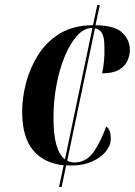

<svg xmlns="http://www.w3.org/2000/svg" viewBox="-20 -734 530 754"><path d="M212 0 230 -85Q152 -93 109.5 -144.5Q67 -196 67 -296Q67 -349 82 -407.5Q97 -466 129.5 -518Q162 -570 215.5 -602.5Q269 -635 345 -635L362 -714H372L355 -635Q431 -634 460.5 -605.5Q490 -577 490 -538Q490 -516 480 -494.5Q470 -473 446.5 -459.5Q423 -446 381 -446Q386 -469 388.5 -495Q391 -521 390 -551Q390 -587 380.5 -603.5Q371 -620 353 -623L244 -103Q256 -96 272 -96Q316 -96 344 -132.5Q372 -169 397 -237Q405 -233 410 -221.5Q415 -210 415 -189Q415 -163 395.5 -139Q376 -115 341 -99.5Q306 -84 260 -84Q250 -84 240 -85L222 0ZM190 -271Q190 -205 201.5 -165Q213 -125 235 -108L343 -624H341Q310 -624 282.5 -593.5Q255 -563 234 -512Q213 -461 201.5 -398.5Q190 -336 190 -271Z"/></svg>

Font: Noto Serif Display ExtraCondensed
Style: Bold Italic
Weight: 700
Width: 2
Italic angle: -12°
Designer: Monotype Design Team
Foundry: Monotype Imaging Inc.
Version: Version 2.009